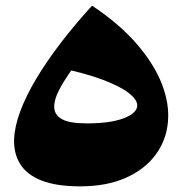

<svg xmlns="http://www.w3.org/2000/svg" viewBox="-20 -630 646 680"><path d="M264 30Q180 30 127.5 9.5Q75 -11 51.5 -49Q28 -87 30 -138Q32 -183 52 -236.5Q72 -290 108 -350.5Q144 -411 194 -476.5Q244 -542 306 -610L338 -518Q294 -462 256 -412.5Q218 -363 195 -322Q172 -281 172 -252Q172 -224 198.5 -208.5Q225 -193 288 -193Q371 -193 419 -211.5Q467 -230 466 -258Q465 -278 435.5 -301Q406 -324 344 -347.5Q282 -371 181 -392L306 -610Q405 -544 466 -472.5Q527 -401 553.5 -332Q580 -263 575 -201Q570 -135 531.5 -82.5Q493 -30 425 0Q357 30 264 30Z"/></svg>

Font: Marhey
Style: Bold
Weight: 700
Designer: Nur Syamsi & Bustanul Arifin
Foundry: Namelatype
Version: Version 1.000